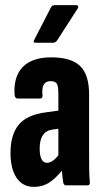

<svg xmlns="http://www.w3.org/2000/svg" viewBox="-20 -724 401 750"><path d="M112 6Q69 6 45 -29Q21 -64 21 -127Q21 -197 52.5 -236Q84 -275 158 -285L208 -292V-358Q208 -387 202 -397Q196 -407 177 -407Q140 -407 146 -351Q147 -339 135 -339H49Q39 -339 37 -353Q32 -424 68.5 -462Q105 -500 181 -500Q258 -500 293 -466Q328 -432 328 -356V-127Q328 -83 328.5 -56.5Q329 -30 331 -13Q332 0 322 0H238Q229 0 227 -11Q224 -29 222 -57Q193 -23 168.5 -8.5Q144 6 112 6ZM135 -144Q135 -88 164 -88Q184 -88 208 -117V-221L185 -218Q135 -211 135 -144ZM120 -557Q107 -557 114 -569L179 -695Q184 -704 194 -704H278Q283 -704 285 -700Q287 -696 283 -690L203 -566Q197 -557 186 -557Z"/></svg>

Font: Sofia Sans Extra Condensed ExtraBold
Style: Regular
Weight: 800
Designer: Botio Nikoltchev, Ani Petrova
Foundry: lettersoup
Version: Version 4.101; ttfautohint (v1.8.4.7-5d5b)